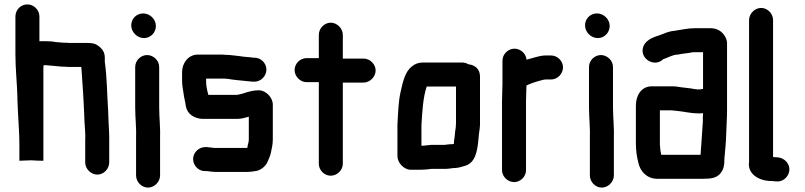

<svg xmlns="http://www.w3.org/2000/svg" viewBox="-20 -752 3655 872"><path d="M50 -677V-506C50 -441 57 -378 59 -314V-300C60 -276 61 -255 62 -236C64 -188 68 -147 68 -100V-22L122 -24C134 -23 158 -22 170 -22C178 -22 177 -22 177 -22V-438C177 -443 177 -449 178 -456H184C188 -456 193 -456 198 -455L222 -453C238 -452 256 -449 271 -449C277 -449 283 -449 288 -448H349C349 -446 349 -443 350 -440C356 -361 361 -278 364 -195C365 -168 369 -141 367 -115V-14C367 15 393 41 422 41C451 41 476 15 476 -14V-112C477 -140 474 -170 473 -200L471 -252C466 -326 466 -402 456 -471V-491C456 -508 450 -523 437 -535C418 -553 404 -557 375 -557H292C286 -558 280 -558 274 -558C269 -558 263 -558 257 -559L233 -561C218 -564 201 -565 184 -565H159V-677C159 -707 134 -732 104 -732C74 -732 50 -707 50 -677Z M594 -448V-265C594 -218 600 -168 598 -123V45C598 74 623 100 652 100C681 100 707 74 707 45V-122C709 -168 703 -218 703 -265V-448C703 -477 677 -502 648 -502C619 -502 594 -477 594 -448ZM576 -637C576 -606 603 -579 634 -579C664 -579 688 -604 688 -634C688 -665 661 -691 630 -691C600 -691 576 -667 576 -637Z M1155 -342C1129 -342 1107 -335 1085 -328C1080 -326 1076 -325 1074 -325C1068 -324 1060 -321 1055 -321H926V-322C921 -340 916 -362 916 -383V-395H1001C1006 -394 1010 -394 1014 -394C1040 -389 1070 -387 1097 -384C1107 -384 1120 -381 1129 -381H1136C1165 -381 1190 -407 1190 -436C1190 -465 1165 -490 1136 -490H1129C1120 -492 1109 -493 1100 -493C1097 -494 1094 -494 1090 -494C1084 -495 1077 -496 1069 -497C1046 -499 1027 -503 1003 -503C996 -504 990 -504 983 -504H878C835 -504 807 -465 807 -425V-383C807 -363 812 -342 814 -325C816 -308 822 -288 824 -270C830 -234 863 -212 904 -212H1055C1077 -212 1092 -217 1110 -222V-118C1110 -109 1107 -100 1105 -92C1105 -89 1104 -85 1103 -80H955C944 -81 930 -83 919 -84H912C883 -84 857 -59 857 -30C857 -1 881 25 910 25H917C926 25 937 28 947 28C955 29 963 29 970 29H1096C1115 29 1129 27 1146 24C1167 19 1187 2 1195 -17C1200 -29 1207 -43 1210 -57C1214 -77 1219 -95 1219 -118V-277C1219 -309 1188 -342 1155 -342Z M1428 -594V-488H1372C1343 -488 1318 -463 1318 -434C1318 -405 1343 -379 1372 -379H1428V-8C1428 21 1453 46 1482 46C1511 46 1537 21 1537 -8V-377H1631C1660 -377 1686 -403 1686 -432C1686 -461 1660 -486 1631 -486H1537V-594C1537 -623 1511 -649 1482 -649C1453 -649 1428 -623 1428 -594Z M1894 -90V-183C1898 -246 1901 -309 1918 -359H2051V-190C2050 -182 2050 -177 2050 -174C2049 -169 2048 -162 2047 -154L2045 -132L2042 -111C2042 -107 2042 -103 2041 -98C2036 -97 2030 -97 2024 -97L2006 -95C2002 -94 1999 -94 1996 -94H1937C1923 -93 1908 -90 1894 -90ZM1844 19H1890C1904 19 1926 17 1940 15H1996C2003 15 2010 15 2018 14L2034 12C2039 11 2043 11 2046 11C2059 11 2077 6 2089 2C2138 -10 2148 -63 2153 -120L2155 -142C2157 -159 2159 -165 2160 -186V-405C2160 -437 2138 -457 2108 -460C2099 -465 2089 -468 2079 -468H1899C1881 -468 1864 -462 1849 -449C1819 -425 1809 -378 1799 -333C1789 -288 1788 -237 1785 -185V-43C1785 -13 1814 18 1844 19Z M2537 -446C2537 -475 2512 -500 2483 -500H2453C2424 -498 2397 -487 2371 -481C2370 -507 2345 -531 2317 -531C2287 -531 2262 -506 2262 -476V-374C2262 -350 2260 -319 2260 -293V21C2260 50 2286 75 2315 75C2344 75 2369 50 2369 21V-295C2369 -316 2371 -346 2371 -363C2376 -367 2381 -368 2390 -372C2404 -377 2417 -382 2430 -385C2439 -387 2449 -391 2458 -391H2483C2512 -391 2537 -417 2537 -446Z M2655 -448V-265C2655 -218 2661 -168 2659 -123V45C2659 74 2684 100 2713 100C2742 100 2768 74 2768 45V-122C2770 -168 2764 -218 2764 -265V-448C2764 -477 2738 -502 2709 -502C2680 -502 2655 -477 2655 -448ZM2637 -637C2637 -606 2664 -579 2695 -579C2725 -579 2749 -604 2749 -634C2749 -665 2722 -691 2691 -691C2661 -691 2637 -667 2637 -637Z M2978 -86C2977 -91 2977 -96 2977 -101V-251H3026C3030 -251 3034 -251 3038 -250L3058 -248C3089 -245 3118 -237 3151 -237C3158 -237 3166 -237 3173 -238C3172 -225 3172 -211 3172 -198C3168 -146 3166 -100 3162 -53V-49H2983C2981 -62 2978 -72 2978 -86ZM3160 -346H3151C3147 -346 3143 -346 3140 -347C3135 -347 3129 -348 3121 -350C3105 -352 3087 -354 3071 -356L3052 -359C3043 -360 3034 -360 3025 -360H2940C2893 -360 2868 -319 2868 -273V-101C2868 -70 2872 -40 2879 -14C2887 26 2918 60 2965 60H3175C3210 60 3236 56 3253 34C3267 15 3270 -1 3270 -27C3270 -32 3270 -37 3271 -43C3274 -77 3277 -102 3278 -139C3279 -174 3282 -216 3282 -252V-556C3282 -567 3278 -578 3272 -588C3259 -609 3238 -624 3206 -624H3136C3104 -624 3072 -616 3043 -612C3016 -610 2994 -599 2973 -591C2942 -582 2908 -567 2900 -535C2887 -483 2954 -445 2992 -483C3012 -489 3034 -504 3058 -504C3081 -509 3105 -510 3128 -515H3173V-348C3168 -348 3165 -347 3160 -346Z M3382 -661V-17C3374 36 3423 67 3475 70C3482 70 3488 70 3495 71L3506 72C3537 75 3562 50 3565 22C3568 -8 3543 -34 3515 -37L3504 -38C3500 -38 3496 -38 3491 -39V-661C3491 -690 3466 -716 3437 -716C3408 -716 3382 -690 3382 -661Z"/></svg>

Font: Electronic
Style: ExHv
Weight: 900
Version: Version 1.011